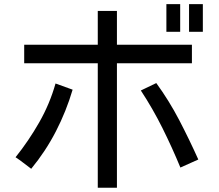

<svg xmlns="http://www.w3.org/2000/svg" viewBox="-20 -841 1040 910"><path d="M768.6 -690.4V-821.3H834V-690.4ZM876 -690.4V-821.3H941.4V-690.4ZM443.4 48.8V-541H94.7V-628.9H443.4V-789.1H534.2V-628.9H889.6V-541H534.2V48.8ZM835 -46.9Q795.9 -141.6 750 -233.9Q704.1 -326.2 647.5 -412.1L720.7 -447.3Q781.2 -364.3 829.6 -271.5Q877.9 -178.7 919.9 -85ZM127.9 -41Q109.4 -54.7 91.3 -68.8Q73.2 -83 53.7 -95.7Q116.2 -173.8 166 -261.2Q215.8 -348.6 243.2 -445.3L324.2 -416Q293.9 -313.5 245.1 -218.8Q196.3 -124 127.9 -41Z"/></svg>

Font: Kosugi
Style: Regular
Weight: 400
Version: Version 4.002